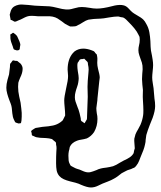

<svg xmlns="http://www.w3.org/2000/svg" viewBox="-20 -568 714 849"><path d="M627 29 624 51Q624 54 623.5 59.5Q623 65 621 72Q617 92 601 128Q599 133 596 141Q593 149 590 154Q581 168 577 171Q574 174 567 176Q560 180 552 182Q544 184 537 188Q531 191 526.5 193.5Q522 196 518 198Q513 202 502.5 210Q492 218 484 222Q472 229 456 235Q440 241 433 244Q430 245 414 253Q398 261 382 261Q366 261 338 249Q334 247 328 244.5Q322 242 314 240Q306 238 290 234Q274 230 262 224.5Q250 219 242 210Q233 199 230.5 185.5Q228 172 228 154Q228 121 229 105Q230 99 230 88Q230 78 228 72Q228 64 227 62Q225 59 222.5 57.5Q220 56 218 54Q211 47 210 47Q208 46 203.5 45.5Q199 45 197 44Q181 42 172 42Q157 42 142 39Q137 38 133.5 36Q130 34 127 33Q126 32 124.5 32Q123 32 122 31Q120 29 120 20Q117 14 118 11Q120 9 122.5 7Q125 5 127 4Q134 -1 135 -1Q139 -3 143 -3Q151 -5 167 -7Q196 -9 214.5 -13Q233 -17 248 -28Q250 -30 253 -32Q256 -34 258 -37L263 -47L268 -57V-62Q268 -73 266 -93Q264 -113 264 -124Q264 -139 272 -175Q281 -213 281 -232Q281 -240 280 -246.5Q279 -253 279 -260Q279 -306 302 -333Q304 -335 306 -337Q308 -339 310 -341Q327 -353 348 -353Q365 -353 384 -346Q392 -343 394 -342Q398 -340 402 -333Q408 -327 408 -327L410 -316Q411 -310 410.5 -302Q410 -294 410 -290Q410 -278 413.5 -263.5Q417 -249 419 -241Q421 -231 421 -225Q421 -221 419 -209Q417 -187 411 -133Q411 -125 409 -113L406 -90Q406 -81 408 -67Q411 -55 411 -42Q411 -10 396 16Q383 35 364 44Q350 48 342 49Q328 51 321 54Q297 63 289 81Q287 87 287 91Q281 109 283 131Q283 143 285 149Q286 151 288 156Q290 161 292 164Q294 166 308 173Q313 176 320.5 178.5Q328 181 332 182Q336 184 349.5 189.5Q363 195 374 194Q378 194 384 192Q389 191 407 184Q414 180 426 177Q433 175 451 173Q456 172 465 170.5Q474 169 480 167Q494 162 509 152L527 142Q543 135 554 127.5Q565 120 571 109L573 98L576 88Q576 82 574.5 67.5Q573 53 574 45Q575 40 576.5 35.5Q578 31 579 26Q583 16 591 3Q593 0 601 -16Q610 -37 613 -59Q614 -66 614 -80Q614 -95 612 -125Q611 -140 611.5 -151Q612 -162 612 -170Q611 -179 609.5 -193.5Q608 -208 608 -218L609 -241Q612 -263 610 -278Q609 -289 601 -309Q600 -312 596 -323.5Q592 -335 592 -346Q592 -357 595 -369Q596 -373 597 -379Q598 -385 598 -393Q598 -401 597 -405L592 -415Q586 -428 575 -441.5Q564 -455 552 -467Q536 -485 526 -490Q520 -492 515 -492Q506 -495 504 -495H500Q487 -495 463 -491Q455 -489 439 -487Q421 -485 411 -485Q406 -485 393.5 -484Q381 -483 371 -481Q360 -478 347 -469.5Q334 -461 325 -457Q323 -456 319.5 -454Q316 -452 313 -452Q309 -451 299 -451H290L280 -456Q268 -461 254 -473Q251 -475 246 -478.5Q241 -482 235 -486Q215 -498 185 -496H149Q129 -498 119 -498Q108 -498 99.5 -495Q91 -492 81 -486.5Q71 -481 62 -478Q50 -472 46 -472Q44 -472 39 -475Q34 -478 32 -479Q28 -479 27 -481Q26 -482 26.5 -483.5Q27 -485 26 -486Q23 -501 23 -503Q23 -505 26 -514Q30 -531 42 -539Q52 -545 63 -547Q67 -548 77 -548Q86 -548 106 -546Q138 -542 154 -542L199 -540Q211 -539 235 -533Q240 -532 247.5 -530Q255 -528 265 -527Q269 -526 280 -526Q287 -526 295.5 -528Q304 -530 307 -531Q321 -535 328 -536Q333 -537 342 -537Q355 -537 379 -533Q384 -532 391.5 -531Q399 -530 408 -530Q435 -530 477 -541Q498 -547 518 -546Q520 -545 523 -545Q526 -545 528 -544Q539 -541 549 -530Q559 -519 565 -514Q571 -509 585 -501Q605 -490 614 -481Q621 -474 627 -462Q637 -445 640.5 -425Q644 -405 645 -386.5Q646 -368 646 -361Q646 -348 652 -322Q653 -317 655 -304Q657 -291 657 -280Q657 -271 655 -253Q653 -235 653 -225Q653 -215 655.5 -200.5Q658 -186 659 -178Q661 -162 663 -132Q666 -116 666 -99Q666 -78 655 -47Q652 -40 642.5 -16Q633 8 627 29ZM41 -350Q40 -351 38.5 -355.5Q37 -360 37 -361Q27 -385 26 -399V-410Q26 -411 25.5 -412.5Q25 -414 26 -415Q26 -416 28.5 -417.5Q31 -419 32 -419Q37 -424 38 -423Q40 -423 43 -420Q55 -412 58 -403Q69 -381 70 -370Q70 -367 68 -359Q68 -351 66 -349Q65 -347 61.5 -346Q58 -345 55 -345Q43 -348 41 -350ZM366 -84Q368 -122 368 -140L367 -184Q367 -206 371 -246L372 -260Q372 -271 369 -283Q369 -291 367 -294Q367 -294 361 -300Q353 -308 353 -308Q352 -309 350 -308Q348 -307 347 -307Q337 -307 334 -305Q332 -304 330 -300Q328 -296 327 -295Q326 -294 324.5 -292Q323 -290 323 -288Q322 -285 322 -278Q322 -267 324 -253.5Q326 -240 327 -235L328 -222Q328 -215 326 -203Q325 -195 320.5 -182.5Q316 -170 314 -161Q311 -151 311 -138Q311 -128 314 -119Q315 -116 323 -94Q325 -89 327.5 -82.5Q330 -76 332 -67Q336 -50 337 -45Q337 -36 339 -34Q340 -32 344 -30L351 -25Q353 -23 353 -23Q355 -24 356 -26.5Q357 -29 358 -30L364 -40Q365 -43 365 -56ZM47 -28Q45 -31 42 -38Q36 -50 34.5 -66.5Q33 -83 32 -91Q31 -100 27 -110.5Q23 -121 21 -126Q16 -139 12 -153.5Q8 -168 8 -180Q8 -196 13 -214.5Q18 -233 20 -239Q22 -250 24 -272Q24 -282 25 -286Q26 -288 27.5 -289Q29 -290 30 -292Q31 -294 33 -296.5Q35 -299 37 -301H38Q41 -301 43.5 -300Q46 -299 48 -299Q55 -299 57 -298Q59 -297 60 -295.5Q61 -294 63 -293Q65 -291 68 -289Q71 -287 73 -284Q76 -280 78 -275Q80 -270 80 -265V-263Q80 -246 69 -224Q63 -210 61 -202Q60 -196 60 -184Q60 -163 65 -141Q70 -119 71 -114Q75 -84 76 -69V-52Q76 -41 75 -35Q74 -33 74 -30Q74 -27 73 -25Q72 -22 62 -22Q59 -23 54 -24.5Q49 -26 47 -28Z"/></svg>

Font: Rubik-Burned
Style: Regular
Weight: 400
Designer: NaN (generative design), Hubert & Fischer (Rubik source font outlines)
Foundry: NaN, Hubert & Fischer
Version: Version 1.000